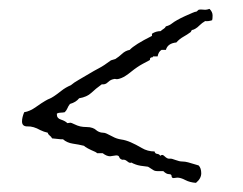

<svg xmlns="http://www.w3.org/2000/svg" viewBox="-20 -474 545 430"><path d="M320.3 -398.4Q329.1 -404.3 339.8 -404.3Q342.8 -407.2 346.2 -409.2Q349.6 -411.1 351.6 -415Q359.4 -417 364.3 -420.9Q369.1 -424.8 377 -429.2Q384.8 -433.6 394.5 -438Q404.3 -442.4 411.1 -445.3Q418 -448.2 418.9 -447.8Q419.9 -447.3 424.8 -452.1Q428.7 -453.1 432.1 -452.6Q435.5 -452.1 439.5 -452.1Q443.4 -452.1 449.2 -454.1Q456.1 -447.3 456.1 -439.5Q456.1 -431.6 455.1 -428.7Q446.3 -425.8 439.5 -426.8Q432.6 -422.9 427.2 -417.5Q421.9 -412.1 417.5 -409.7Q413.1 -407.2 411.6 -407.2Q410.2 -407.2 409.2 -406.2L407.2 -402.3Q399.4 -396.5 390.6 -391.6Q381.8 -386.7 375 -378.9Q355.5 -377 351.6 -362.3H341.8Q335 -358.4 333 -347.7H322.3Q323.2 -345.7 320.8 -345.7Q318.4 -345.7 316.9 -344.2Q315.4 -342.8 315.9 -341.3Q316.4 -339.8 314.5 -338.9L299.8 -331.1Q287.1 -324.2 273.9 -313.5Q260.7 -302.7 252 -299.3Q243.2 -295.9 239.7 -296.9Q236.3 -297.9 231 -295.9Q225.6 -293.9 220.7 -289.1Q215.8 -284.2 208 -285.2Q194.3 -275.4 184.6 -266.1Q174.8 -256.8 157.2 -253.9Q150.4 -245.1 136.7 -241.2Q132.8 -236.3 130.9 -231.4Q128.9 -226.6 125 -222.7Q120.1 -221.7 115.7 -221.7Q111.3 -221.7 107.4 -219.7V-216.8Q107.4 -209 116.7 -206.1Q126 -203.1 130.9 -198.2L137.7 -199.2Q139.6 -199.2 146.5 -195.8Q153.3 -192.4 159.7 -190.9Q166 -189.5 173.8 -189.5Q181.6 -189.5 187 -187.5Q192.4 -185.5 194.8 -183.1Q197.3 -180.7 201.7 -178.7Q206.1 -176.8 210.4 -176.8Q214.8 -176.8 218.8 -174.8L232.4 -168Q241.2 -163.1 251.5 -161.6Q261.7 -160.2 272.9 -155.3Q284.2 -150.4 297.4 -142.6Q310.5 -134.8 326.2 -134.8Q327.1 -129.9 332 -129.4Q336.9 -128.9 338.9 -125Q340.8 -127 343.3 -127Q345.7 -127 348.6 -124Q351.6 -121.1 354.5 -119.6Q357.4 -118.2 360.8 -118.7Q364.3 -119.1 373 -115.7Q381.8 -112.3 388.2 -112.3Q394.5 -112.3 401.4 -110.4L424.8 -103.5Q430.7 -97.7 430.7 -85.9Q430.7 -74.2 418.9 -64.5Q405.3 -65.4 395 -70.8Q384.8 -76.2 377 -76.2L369.1 -75.2Q364.3 -75.2 364.3 -79.6Q364.3 -84 358.4 -84Q352.5 -84 345.7 -90.8Q345.7 -90.8 332 -90.8Q326.2 -90.8 322.3 -93.8L311.5 -100.6Q292 -102.5 284.2 -105.5Q276.4 -108.4 275.4 -109.4Q274.4 -110.4 274.4 -109.9Q274.4 -109.4 271.5 -109.4Q268.6 -109.4 264.2 -113.3Q259.8 -117.2 253.9 -116.2Q248 -118.2 247.1 -122.1Q246.1 -126 240.2 -126L226.6 -124Q218.8 -124 210 -130.9H197.3Q197.3 -131.8 193.4 -133.8Q172.9 -142.6 168 -147.5Q156.2 -150.4 143.1 -152.3Q129.9 -154.3 121.1 -162.1H116.2L96.7 -164.1Q94.7 -168 91.3 -170.4Q87.9 -172.9 86.9 -176.8Q78.1 -178.7 70.3 -182.6Q54.7 -191.4 42 -190.9Q29.3 -190.4 29.3 -202.1Q29.3 -210.9 34.2 -222.7Q46.9 -224.6 60.5 -234.4Q74.2 -244.1 81.1 -248Q87.9 -252 90.8 -252.9Q93.8 -253.9 100.6 -258.3Q107.4 -262.7 117.2 -270.5Q127 -278.3 138.7 -283.2Q145.5 -289.1 156.7 -295.4Q168 -301.8 179.2 -308.6Q190.4 -315.4 201.7 -321.3Q212.9 -327.1 228.5 -338.9L238.3 -341.8Q246.1 -346.7 253.4 -353.5Q260.7 -360.4 270.5 -362.3Q281.2 -374 320.3 -393.6Z"/></svg>

Font: Mountains of Christmas
Style: Regular
Weight: 400
Designer: Crystal Kluge
Foundry: Font Diner, Inc DBA Tart Workshop
Version: Version 1.003